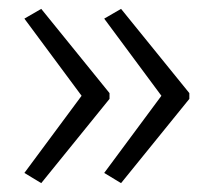

<svg xmlns="http://www.w3.org/2000/svg" viewBox="-20 -488 481 433"><path d="M407 -265 253 -75 215 -98 344 -272 215 -446 253 -468 407 -278ZM227 -265 73 -75 35 -98 164 -272 35 -446 73 -468 227 -278Z"/></svg>

Font: Noto Sans Thai SemiCondensed Light
Style: Regular
Weight: 300
Width: 4
Designer: Monotype Design Team
Foundry: Monotype Imaging Inc.
Version: Version 2.001